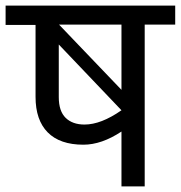

<svg xmlns="http://www.w3.org/2000/svg" viewBox="-40 -667 646 686"><path d="M586 -647V-579H477V-1H394V-197Q323 -150 258 -150Q174 -150 130.5 -194Q87 -238 87 -321V-578H-20V-647ZM394 -346V-579H171ZM170 -320Q170 -270 194.5 -246Q219 -222 262 -222Q321 -222 394 -273L170 -508Z"/></svg>

Font: Martel Sans
Style: Regular
Weight: 400
Designer: Dan Reynolds and Mathieu Réguer
Foundry: Dan Reynolds and Mathieu Réguer
Version: Version 1.001;PS 001.001;hotconv 1.0.70;makeotf.lib2.5.58329